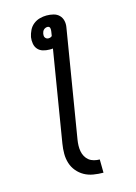

<svg xmlns="http://www.w3.org/2000/svg" viewBox="-140 -808 780 1104"><g transform="rotate(-15 250.0 -256.0)"><path d="M334 223Q304 223 274.5 218Q245 213 221 199.5Q197 186 179 164.5Q161 143 152.5 116Q144 89 144 59.5Q144 30 149 0L238 -542Q233 -541 228 -541Q223 -541 218 -541Q198 -541 179.5 -546.5Q161 -552 149 -565.5Q137 -579 133.5 -598.5Q130 -618 133 -638Q137 -658 146.5 -677.5Q156 -697 173 -710.5Q190 -724 210.5 -729.5Q231 -735 251 -735Q272 -735 292 -730Q312 -725 325.5 -711.5Q339 -698 343.5 -678.5Q348 -659 344 -638L239 0Q236 18 235.5 35.5Q235 53 238 69.5Q241 86 249 100.5Q257 115 269.5 125Q282 135 299 139.5Q316 144 333 144ZM229 -605Q235 -605 240.5 -607Q246 -609 250 -613L254 -638Q255 -643 255 -648.5Q255 -654 254 -659Q253 -664 249 -667Q245 -670 239 -670Q233 -670 227 -667.5Q221 -665 216.5 -660.5Q212 -656 209.5 -650Q207 -644 206 -638Q205 -632 205.5 -626Q206 -620 209.5 -615Q213 -610 218 -607.5Q223 -605 229 -605Z"/></g></svg>

Font: Iosevka Term Curly Medium
Style: Italic
Weight: 500
Italic angle: -9°
Designer: Belleve Invis
Foundry: Belleve Invis
Version: Version 32.3.0